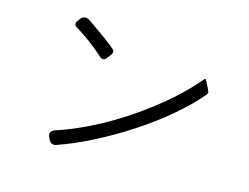

<svg xmlns="http://www.w3.org/2000/svg" viewBox="-87 -813 1175 905"><g transform="rotate(15 500.0 -361.0)"><path d="M342 -508Q338 -512 334 -515.5Q330 -519 325 -523Q276 -566 221 -601Q215 -605 210 -608Q205 -611 200 -614Q191 -619 189 -627.5Q187 -636 194 -644L205 -659Q214 -670 228 -670Q236 -670 243 -666Q248 -663 253 -659.5Q258 -656 264 -652L318 -614Q332 -604 345 -594.5Q358 -585 369 -576Q374 -572 378 -568.5Q382 -565 386 -562Q394 -556 394.5 -547.5Q395 -539 388 -531L372 -510Q366 -502 357 -502Q350 -502 342 -508ZM213 -69 209 -78Q201 -92 205.5 -103Q210 -114 225 -119Q305 -145 390.5 -188Q476 -231 558 -286Q640 -341 713.5 -404Q787 -467 842 -533Q844 -537 847 -536.5Q850 -536 852 -532L871 -495L875 -485Q880 -477 873 -468Q822 -407 748 -344.5Q674 -282 589.5 -227Q505 -172 417 -127Q329 -82 251 -55Q240 -50 229.5 -54Q219 -58 213 -69Z"/></g></svg>

Font: Higure Gothic
Style: Regular
Weight: 400
Designer: Yoshimichi Ohira
Foundry: Positype
Version: Version 1.000